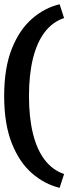

<svg xmlns="http://www.w3.org/2000/svg" viewBox="-25 -795 339 903"><path d="M255.4 88.4Q184.6 71.3 125.2 19.8Q65.9 -31.7 30.3 -121.8Q-5.4 -211.9 -5.4 -343.3Q-5.4 -475.1 30.3 -564.9Q65.9 -654.8 125.2 -706.5Q184.6 -758.3 255.4 -774.9L276.4 -710Q222.7 -692.4 185.8 -644.3Q148.9 -596.2 130.1 -520.3Q111.3 -444.3 111.3 -343.3Q111.3 -242.2 130.1 -166.3Q148.9 -90.3 185.8 -42.5Q222.7 5.4 276.4 23.4Z"/></svg>

Font: Pontano Sans
Style: Bold
Weight: 700
Designer: Vernon Adams
Foundry: Vernon Adams
Version: Version 2.001